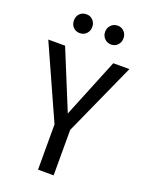

<svg xmlns="http://www.w3.org/2000/svg" viewBox="-164 -972 806 1052"><g transform="rotate(20 239.5 -445.5)"><path d="M153 -891Q176 -891 191 -875Q206 -859 206 -836Q206 -813 191 -797Q176 -781 153 -781Q129 -781 114 -796.5Q99 -812 99 -836Q99 -860 114 -875.5Q129 -891 153 -891ZM296.5 -875Q312 -891 335 -891Q358 -891 373 -875Q388 -859 388 -836Q388 -813 373 -797Q358 -781 335 -781Q312 -781 296.5 -797Q281 -813 281 -836Q281 -859 296.5 -875ZM476 -689 285 -265V0H194V-264L3 -689H101L242 -345L382 -689Z"/></g></svg>

Font: Fira Sans Condensed
Style: Regular
Weight: 400
Width: 3
Designer: Carrois Corporate & Edenspiekermann AG
Foundry: Carrois Corporate GbR & Edenspiekermann AG
Version: Version 4.202;PS 004.202;hotconv 1.0.88;makeotf.lib2.5.64775